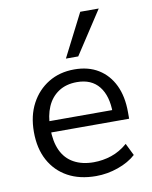

<svg xmlns="http://www.w3.org/2000/svg" viewBox="-85 -817 703 889"><g transform="rotate(-10 266.0 -372.0)"><path d="M295 9Q218 9 162.5 -21.5Q107 -52 76.5 -108Q46 -164 46 -242Q46 -318 76 -374.5Q106 -431 158.5 -463Q211 -495 280 -495Q346 -495 393 -466Q440 -437 465.5 -384Q491 -331 491 -257V-226H108V-279H437L421 -266Q421 -346 385.5 -390.5Q350 -435 282 -435Q231 -435 195.5 -411.5Q160 -388 142 -346.5Q124 -305 124 -250V-244Q124 -183 143.5 -141Q163 -99 202 -77.5Q241 -56 295 -56Q338 -56 378.5 -69.5Q419 -83 455 -114L483 -57Q450 -27 399 -9Q348 9 295 9ZM251 -551 354 -753H441L309 -551Z"/></g></svg>

Font: Nunito Sans 12pt ExtraLight 12pt
Style: Regular
Weight: 400
Version: Version 3.101;gftools[0.9.27]